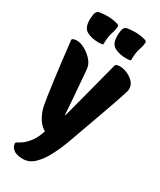

<svg xmlns="http://www.w3.org/2000/svg" viewBox="-246 -892 967 1160"><g transform="rotate(30 237.0 -311.5)"><path d="M129 190Q87 190 68 177.5Q49 165 44 151.5Q39 138 39 136Q39 127 44 123.5Q49 120 54 118Q62 114 81.5 100Q101 86 123 56.5Q145 27 160 -21Q127 -40 106.5 -76Q86 -112 78 -150Q73 -175 67 -216Q61 -257 54.5 -306Q48 -355 42 -403Q36 -451 31.5 -491.5Q27 -532 24 -556.5Q21 -581 21 -581Q26 -593 57 -593Q80 -593 111 -576Q142 -559 166 -531.5Q190 -504 192 -471Q193 -459 197 -412Q201 -365 206 -300Q211 -235 216 -167H219L326 -576Q329 -588 359 -588Q381 -588 407.5 -577Q434 -566 453.5 -546Q473 -526 473 -499Q473 -495 473 -490Q473 -485 471 -480Q470 -476 461 -448Q452 -420 436.5 -375.5Q421 -331 401.5 -276.5Q382 -222 361 -163.5Q340 -105 320 -49Q297 15 268.5 69.5Q240 124 205.5 157Q171 190 129 190ZM366 -648Q316 -648 283 -666Q250 -684 250 -740Q250 -759 254 -781.5Q258 -804 280 -809Q292 -811 309 -812Q326 -813 339 -813Q367 -813 401 -804Q418 -800 418 -791Q418 -768 407 -737Q396 -706 396 -652Q380 -648 366 -648ZM173 -648Q123 -648 90 -666Q57 -684 57 -740Q57 -759 61 -781.5Q65 -804 87 -809Q99 -811 116 -812Q133 -813 146 -813Q174 -813 208 -804Q225 -800 225 -791Q225 -768 214 -737Q203 -706 203 -652Q187 -648 173 -648Z"/></g></svg>

Font: Protest Riot
Style: Regular
Weight: 400
Designer: Octavio Pardo
Foundry: Ashler Design
Version: Version 2.005; ttfautohint (v1.8.4.7-5d5b)